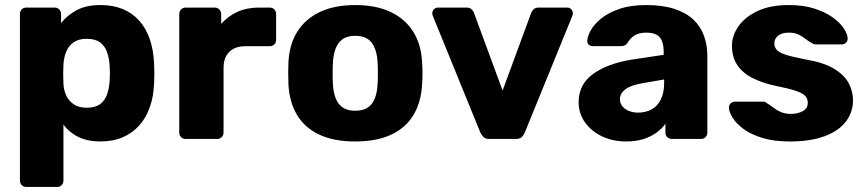

<svg xmlns="http://www.w3.org/2000/svg" viewBox="-20 -550 3427 760"><path d="M84 190Q73.4 190 66.1 182.8Q58.9 175.5 58.9 164.9V-494.9Q58.9 -505.5 66.1 -512.8Q73.4 -520 84 -520H196.6Q207.2 -520 214.5 -512.8Q221.7 -505.5 221.7 -494.9V-458.5Q245.5 -489.4 283.5 -509.7Q321.5 -530 377.2 -530Q426.9 -530 465 -514.5Q503.1 -499 530.3 -469.1Q557.5 -439.1 572.6 -395.9Q587.7 -352.6 590 -296.7Q591 -277.4 591 -260Q591 -242.6 590 -222.6Q588.4 -169.3 573.2 -126.3Q558.1 -83.4 530.9 -53.1Q503.7 -22.9 465.3 -6.4Q426.9 10 377.2 10Q327.7 10 291.3 -7.4Q254.9 -24.8 231.1 -57.1V164.9Q231.1 175.5 223.9 182.8Q216.6 190 206 190ZM323.1 -123.6Q357.1 -123.6 376.1 -137.7Q395.1 -151.9 403.6 -175.7Q412 -199.6 414 -228.9Q416.3 -260 414 -291.1Q412 -320.4 403.6 -344.3Q395.1 -368.1 376.1 -382.3Q357.1 -396.4 323.1 -396.4Q290.5 -396.4 270.5 -381.9Q250.5 -367.4 241.5 -344.1Q232.5 -320.8 231.1 -294.1Q230.1 -274.8 230.1 -256.7Q230.1 -238.6 231.1 -218.6Q232.1 -193.6 242.1 -172.1Q252.1 -150.6 272 -137.1Q291.9 -123.6 323.1 -123.6Z M714.6 0Q704 0 696.8 -7.2Q689.5 -14.5 689.5 -25.1V-494.5Q689.5 -505.1 696.8 -512.6Q704 -520 714.6 -520H830Q840.6 -520 848.1 -512.6Q855.5 -505.1 855.5 -494.5V-455.4Q882.2 -486 919.7 -503Q957.1 -520 1004 -520H1047.9Q1058.5 -520 1065.7 -512.8Q1073 -505.5 1073 -494.9V-392.1Q1073 -381.5 1065.7 -374.3Q1058.5 -367 1047.9 -367H951.1Q909.9 -367 887.4 -344.5Q864.9 -322 864.9 -280.8V-25.1Q864.9 -14.5 857.4 -7.2Q850 0 839.4 0Z M1386.2 10Q1301.7 10 1244.2 -16.9Q1186.6 -43.8 1156.1 -94.5Q1125.6 -145.3 1121.8 -214.9Q1120.8 -234.9 1120.8 -260.3Q1120.8 -285.8 1121.8 -305.1Q1125.6 -375.7 1157.7 -426Q1189.8 -476.2 1247.3 -503.1Q1304.9 -530 1386.2 -530Q1467.6 -530 1525.2 -503.1Q1582.7 -476.2 1614.8 -426Q1646.9 -375.7 1650.7 -305.1Q1652.4 -285.8 1652.4 -260.3Q1652.4 -234.9 1650.7 -214.9Q1646.9 -145.3 1616.4 -94.5Q1585.9 -43.8 1528.3 -16.9Q1470.7 10 1386.2 10ZM1386.2 -111.7Q1430.6 -111.7 1451.5 -138.9Q1472.4 -166.1 1474.8 -219.9Q1475.8 -234.9 1475.8 -260Q1475.8 -285.1 1474.8 -300.1Q1472.4 -353 1451.5 -380.6Q1430.6 -408.3 1386.2 -408.3Q1342.5 -408.3 1321.3 -380.6Q1300.1 -353 1297.7 -300.1Q1296.7 -285.1 1296.7 -260Q1296.7 -234.9 1297.7 -219.9Q1300.1 -166.1 1321.3 -138.9Q1342.5 -111.7 1386.2 -111.7Z M1916.4 0Q1901 0 1893.8 -7.6Q1886.5 -15.2 1881.5 -25L1692.5 -489Q1691.1 -493.1 1691.1 -497.5Q1691.1 -506.8 1697.8 -513.4Q1704.4 -520 1713.6 -520H1827.1Q1840.2 -520 1847 -512.9Q1853.7 -505.9 1856 -499.4L1969.4 -191.7L2082.8 -499.4Q2085.4 -505.9 2091.9 -512.9Q2098.5 -520 2111.6 -520H2225.1Q2234.4 -520 2241 -513.4Q2247.6 -506.8 2247.6 -497.5Q2247.6 -493.1 2246.2 -489L2057.2 -25Q2053.2 -15.2 2045.5 -7.6Q2037.7 0 2022.4 0Z M2458.8 10Q2405.1 10 2362.4 -10.6Q2319.8 -31.2 2295.1 -66.3Q2270.4 -101.4 2270.4 -145.2Q2270.4 -216.4 2328.2 -257.7Q2386 -299 2481.5 -314.1L2607 -333V-346.8Q2607 -382.9 2592 -401.8Q2577 -420.8 2537.2 -420.8Q2509 -420.8 2491.7 -409.6Q2474.4 -398.5 2463.6 -379.9Q2454.9 -367.4 2439 -367.4H2326.8Q2316 -367.4 2310.1 -373.6Q2304.1 -379.8 2304.8 -389.4Q2305.4 -406.5 2318.7 -430.3Q2332 -454.1 2359.9 -476.8Q2387.9 -499.5 2431.9 -514.8Q2476 -530 2538.5 -530Q2603.1 -530 2649.1 -514.9Q2695.1 -499.9 2723.8 -473.1Q2752.5 -446.4 2766.2 -409.4Q2779.9 -372.5 2779.9 -329.4V-25.1Q2779.9 -14.5 2772.6 -7.2Q2765.4 0 2754.7 0H2639Q2628.4 0 2621.1 -7.2Q2613.9 -14.5 2613.9 -25.1V-60.3Q2600.6 -41 2578.9 -25.2Q2557.3 -9.4 2527.4 0.3Q2497.6 10 2458.8 10ZM2505.6 -104.2Q2535.4 -104.2 2558.7 -116.7Q2582 -129.2 2595.4 -155.7Q2608.9 -182.2 2608.9 -222.1V-235.5L2523.6 -220.6Q2476.6 -212.8 2455.2 -196.4Q2433.9 -180 2433.9 -157.7Q2433.9 -141 2443.8 -129.1Q2453.7 -117.1 2470.1 -110.7Q2486.5 -104.2 2505.6 -104.2Z M3106.9 10Q3042.4 10 2996.7 -4.3Q2951.1 -18.6 2922.4 -40Q2893.8 -61.4 2880.1 -83.8Q2866.4 -106.2 2865.4 -122.5Q2864.4 -133.5 2872.1 -140.6Q2879.8 -147.6 2888.6 -147.6H3003Q3005.9 -147.6 3008.2 -146.9Q3010.5 -146.1 3013.7 -142.7Q3026.7 -135.7 3039.7 -125.2Q3052.6 -114.7 3069.7 -107Q3086.9 -99.2 3111.2 -99.2Q3138.8 -99.2 3158.1 -110.4Q3177.4 -121.5 3177.4 -142.7Q3177.4 -158.9 3168.1 -169.6Q3158.9 -180.4 3131.6 -189.9Q3104.3 -199.5 3049.4 -210.4Q2997 -221.6 2958.2 -241.4Q2919.4 -261.1 2898.3 -292.7Q2877.3 -324.3 2877.3 -368.8Q2877.3 -408.8 2902.9 -445.7Q2928.5 -482.6 2978.6 -506.3Q3028.7 -530 3102.5 -530Q3159.6 -530 3202.6 -516.4Q3245.5 -502.8 3274.7 -482.1Q3303.9 -461.4 3319.1 -439Q3334.2 -416.6 3335.2 -399.4Q3336.2 -388.8 3329.2 -381.5Q3322.2 -374.3 3313.2 -374.3H3208.9Q3204.6 -374.3 3200.9 -375.6Q3197.1 -376.9 3194.4 -379.1Q3181.9 -385.1 3169.8 -395.1Q3157.6 -405 3141.9 -412.9Q3126.2 -420.8 3101.9 -420.8Q3075 -420.8 3060.1 -408.8Q3045.1 -396.8 3045.1 -378.1Q3045.1 -364.9 3053.4 -354Q3061.6 -343.1 3088.4 -334Q3115.1 -324.9 3171.2 -314.2Q3240.2 -302.7 3281 -278.2Q3321.7 -253.6 3339.1 -221.2Q3356.5 -188.9 3356.5 -153.4Q3356.5 -105.2 3327.7 -68.1Q3299 -31 3243.2 -10.5Q3187.5 10 3106.9 10Z"/></svg>

Font: Rubik Light
Style: Regular
Weight: 300
Designer: Hubert and Fischer
Foundry: Hubert and Fischer
Version: Version 2.300;gftools[0.9.30]